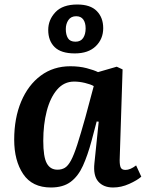

<svg xmlns="http://www.w3.org/2000/svg" viewBox="-20 -818 649 852"><path d="M511 -107Q511 -84 516 -74Q521 -64 537 -64Q558 -64 584 -84L607 -34Q589 -18 553.5 -2Q518 14 482 14Q439 14 416 -12.5Q393 -39 399 -94L418 -278L409 -279L386 -192Q369 -129 348 -82.5Q327 -36 293.5 -11Q260 14 206 14Q123 14 83 -45.5Q43 -105 43 -198Q43 -294 74 -367.5Q105 -441 161 -482.5Q217 -524 292 -524Q332 -524 364.5 -515.5Q397 -507 415 -498L498 -522L524 -510ZM235 -65Q254 -65 268 -73.5Q282 -82 295 -106Q308 -130 323 -176.5Q338 -223 359 -298L396 -436Q382 -444 357 -450Q332 -456 309 -456Q264 -456 233.5 -420.5Q203 -385 187.5 -325.5Q172 -266 172 -193Q172 -122 187.5 -93.5Q203 -65 235 -65ZM312 -581Q251 -581 222.5 -609Q194 -637 194 -685Q194 -730 226 -764Q258 -798 323 -798Q381 -798 409.5 -769Q438 -740 438 -693Q438 -645 405 -613Q372 -581 312 -581ZM315 -633Q338 -633 349 -649.5Q360 -666 360 -692Q360 -717 349.5 -731.5Q339 -746 318 -746Q295 -746 283.5 -729Q272 -712 272 -689Q272 -664 281.5 -648.5Q291 -633 315 -633Z"/></svg>

Font: Literata 12pt SemiBold
Style: Italic
Weight: 600
Italic angle: -2°
Designer: Latin by Veronika Burian and Jose Scaglione. Greek by Irene Vlachou. Cyrillic by Vera Evstafieva
Foundry: TypeTogether
Version: Version 3.002